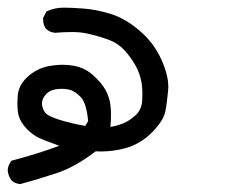

<svg xmlns="http://www.w3.org/2000/svg" viewBox="-70 -272 590 492"><path d="M-23.9 16.6Q-25.4 5.4 -25.4 -5.9Q-25.4 -17.1 -24.4 -28.3Q-22 -54.2 0.5 -75Q22.9 -95.7 52.7 -102.1Q72.3 -106 89.8 -106Q111.8 -106 131.3 -100.6Q141.6 -97.2 149.9 -92.8Q166.5 -83.5 185.3 -62.5Q204.1 -41.5 210.9 -14.6Q214.4 1 214.4 22.9Q214.4 36.6 212.9 53.2Q231 50.3 246.3 43.9Q261.7 37.6 277.8 22.9Q292.5 9.3 294.4 -13.7Q294.9 -21.5 294.9 -33.4Q294.9 -45.4 293 -59.1Q288.6 -84 277.3 -104Q266.1 -124 249.5 -142.6Q233.4 -160.6 209 -169.9Q184.1 -179.2 153.8 -186Q136.2 -189.9 115 -189.9Q93.8 -189.9 71.3 -188Q58.1 -189 48.8 -197.3Q40.5 -207 40.5 -221.7Q40.5 -223.1 40.5 -226.1L48.8 -242.2L50.3 -243.2Q70.3 -252.4 92.3 -252.4Q113.3 -252.4 145 -250Q176.8 -247.6 213.9 -236.3Q251.5 -224.6 288.6 -192.6Q325.7 -160.6 344.7 -116.7Q361.3 -79.1 361.3 -49.3Q361.3 -44.4 360.8 -40Q357.9 -7.8 353.5 14.2Q348.6 37.6 319.3 67.4Q290 96.7 252.4 107.4Q221.2 116.2 187 116.2Q181.2 116.2 175.3 115.7Q122.1 156.2 75.4 171.6Q28.8 187 -18.1 199.7Q-31.7 198.7 -41 189.9Q-49.3 177.7 -50.3 164.1Q-49.3 151.4 -41.5 141.1L-40 139.6Q22.5 123.5 82 101.6Q62 94.2 42.5 86.9Q15.6 76.7 -2.4 57.1Q-20.5 37.6 -23.9 16.6ZM106.4 -42.5Q97.7 -44.4 88.9 -44.4Q80.1 -44.4 71.8 -43Q54.7 -40 44.9 -26.9Q37.6 -17.6 37.6 -6.8Q37.6 -2.9 38.6 1Q42 16.1 53.2 22.9Q65.4 30.3 93 38.1Q120.6 45.9 148.4 50.8L155.8 38.1Q151.9 -6.8 137.2 -22.9Q122.1 -39.1 106.4 -42.5Z"/></svg>

Font: Bakudai
Style: Medium
Weight: 500
Version: Version 1.48